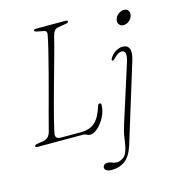

<svg xmlns="http://www.w3.org/2000/svg" viewBox="-135 -810 1052 1173"><g transform="rotate(-15 391.5 -223.0)"><path d="M310 0H27Q7.5 0 11.5 -9Q12 -17 33 -19.5L65.5 -24.5Q101 -29.5 113.5 -68.5Q123.5 -108.5 139.5 -167.8Q155.5 -227 173.8 -295.2Q192 -363.5 209.8 -431Q227.5 -498.5 241.2 -555.2Q255 -612 261.5 -647.5Q266 -669.5 246 -673.5L205 -681.5Q187 -684.5 187 -693Q187 -700 205 -700H387Q402 -700 402 -692Q402 -683.5 382 -681L338.5 -673.5Q323 -672 314.2 -663.2Q305.5 -654.5 300 -638Q293.5 -610 281.2 -564.2Q269 -518.5 253.2 -462.2Q237.5 -406 221 -346.8Q204.5 -287.5 189.2 -231.2Q174 -175 162.5 -128.8Q151 -82.5 145.5 -54Q137.5 -18 177.5 -18H304Q359.5 -18 392.5 -47.5Q425.5 -77 445.5 -144.5Q449 -158 459.5 -158Q468.5 -158 468.5 -149Q468.5 -110 449.8 -73.2Q431 -36.5 404.5 -12.5Q378 11.5 355 11.5Q344 11.5 334.2 5.8Q324.5 0 310 0ZM725 -582.5Q707 -582.5 697.2 -595.8Q687.5 -609 692.5 -627Q698 -646.5 714.5 -659.2Q731 -672 749 -672Q768 -672 777.2 -659.2Q786.5 -646.5 781 -627Q776 -609 760 -595.8Q744 -582.5 725 -582.5ZM719.5 -358 568.5 132Q548 198.5 512.8 226Q477.5 253.5 426.5 253.5Q405 253.5 393.8 246Q382.5 238.5 382.5 227.5Q382.5 218.5 389.8 211.2Q397 204 412 204Q428 204 439.5 210.2Q451 216.5 469.5 216.5Q488.5 216.5 510 201.8Q531.5 187 542 139.5Q547.5 115 551.2 83.2Q555 51.5 572 -1.5L684 -352.5Q698 -396.5 692.8 -413.5Q687.5 -430.5 671 -430.5Q660 -430.5 648 -423.8Q636 -417 619.5 -400Q608 -388.5 602 -391Q596 -393.5 602.5 -405.5Q616.5 -429.5 639.2 -443.2Q662 -457 684.5 -457Q714 -457 724.8 -433.8Q735.5 -410.5 719.5 -358Z"/></g></svg>

Font: Fraunces 9pt Thin
Style: Italic
Weight: 100
Italic angle: -16°
Version: Version 1.000;[b76b70a41]